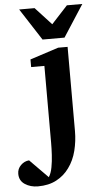

<svg xmlns="http://www.w3.org/2000/svg" viewBox="-152 -760 546 1029"><g transform="rotate(-5 120.5 -245.5)"><path d="M232.9 -46.9Q232.9 6.8 220 58.3Q207 109.9 178.2 148.9Q151.4 186.5 109.6 208.7Q67.9 231 9.8 231Q-30.3 231 -60.1 211.4Q-89.8 191.9 -89.8 154.8Q-89.8 127.9 -70.6 108.9Q-51.3 89.8 -25.9 87.9L71.8 187Q84.5 167 90.3 135.7Q96.2 104.5 98.1 69.8Q100.1 35.2 100.1 4.9V-409.2H28.8V-450.2L182.1 -500H232.9ZM331.5 -722.2 220.7 -550.8H102.5L-8.3 -722.2H74.7L161.6 -627.9L248.5 -722.2Z"/></g></svg>

Font: Charis
Style: Bold
Weight: 700
Designer: Walt Agee, Miriam Martin, Annie Olsen, Victor Gaultney, Lorna Priest, Alan Ward, Bob Hallissy, Martin Hosken, Sharon Cor
Foundry: SIL Global
Version: Version 7.000